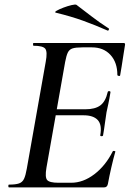

<svg xmlns="http://www.w3.org/2000/svg" viewBox="-20 -811 565 831"><path d="M19 0Q16 0 16 -6Q16 -12 19 -12Q47 -12 62 -17Q77 -22 84 -37Q91 -52 96 -81L178 -544Q186 -587 176 -600Q166 -613 125 -613Q123 -613 123 -619Q123 -625 125 -625H515Q523 -625 521 -616Q518 -597 514 -572Q510 -547 506.5 -523.5Q503 -500 500 -485Q499 -481 493.5 -482.5Q488 -484 488 -486Q488 -541 458 -573.5Q428 -606 378 -606H337Q308 -606 294 -601.5Q280 -597 273.5 -583.5Q267 -570 262 -543L181 -85Q174 -44 184 -32Q194 -20 233 -20H288Q340 -20 388.5 -57Q437 -94 468 -156Q470 -159 475.5 -157.5Q481 -156 479 -154Q471 -126 462 -87Q453 -48 447 -15Q444 0 431 0ZM426 -225Q425 -221 419 -221.5Q413 -222 414 -226Q422 -271 403 -291.5Q384 -312 342 -312H183L186 -338H349Q392 -338 414.5 -355Q437 -372 446 -412Q447 -417 453 -416.5Q459 -416 458 -411Q453 -380 449 -362Q445 -344 441 -325Q437 -301 434 -277Q431 -253 426 -225ZM445 -679Q393 -702 340.5 -721Q288 -740 222 -756Q214 -758 225 -764.5Q236 -771 254.5 -778Q273 -785 290 -789Q307 -793 311 -790Q343 -766 376.5 -740Q410 -714 449 -689Q453 -688 451 -682.5Q449 -677 445 -679Z"/></svg>

Font: Cormorant SemiBold
Style: Italic
Weight: 600
Italic angle: -10°
Designer: Christian Thalmann (Catharsis Fonts)
Foundry: Catharsis Fonts
Version: Version 4.000